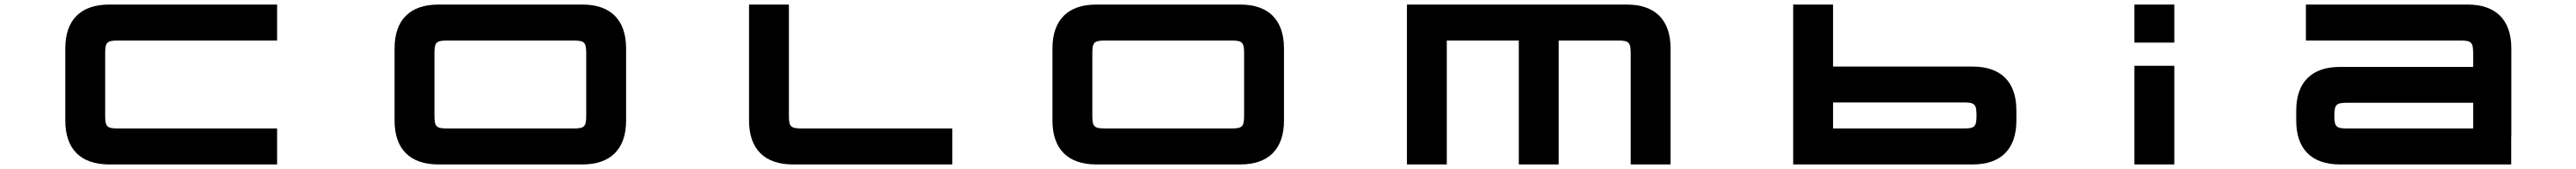

<svg xmlns="http://www.w3.org/2000/svg" viewBox="-20 -720 11306 740"><path d="M1196 -700H458.5C334 -700 266.5 -632.5 266.5 -508V-192C266.5 -67.5 334 0 458.5 0H1196V-157.5H498.5C449 -157.5 441.5 -165 441.5 -214.5V-485.5C441.5 -535 449 -542.5 498.5 -542.5H1196Z M2536 -700H1903.5C1779 -700 1711.5 -632.5 1711.5 -508V-192C1711.5 -67.5 1779 0 1903.5 0H2536C2660 0 2727.5 -67.5 2727.5 -192V-508C2727.5 -632.5 2660 -700 2536 -700ZM1886.5 -214.5V-485.5C1886.5 -535 1894 -542.5 1943.5 -542.5H2496C2545 -542.5 2552.5 -535 2552.5 -485.5V-214.5C2552.5 -165 2545 -157.5 2496 -157.5H1943.5C1894 -157.5 1886.5 -165 1886.5 -214.5Z M3267 -700V-192C3267 -67.5 3335 0 3459 0H4159V-157.5H3499C3449.5 -157.5 3442 -165 3442 -214.5V-700Z M5423 -700H4790.5C4666 -700 4598.5 -632.5 4598.5 -508V-192C4598.5 -67.5 4666 0 4790.5 0H5423C5547 0 5614.5 -67.5 5614.5 -192V-508C5614.5 -632.5 5547 -700 5423 -700ZM4773.5 -214.5V-485.5C4773.5 -535 4781 -542.5 4830.5 -542.5H5383C5432 -542.5 5439.5 -535 5439.5 -485.5V-214.5C5439.5 -165 5432 -157.5 5383 -157.5H4830.5C4781 -157.5 4773.5 -165 4773.5 -214.5Z M6154 -700V0H6329V-542.5H6645V0H6820V-542.5H7079C7128.5 -542.5 7136 -535 7136 -485.5V0H7311V-508C7311 -632.5 7243.5 -700 7119 -700Z M7849 0H8637C8761 0 8828.5 -67.5 8828.5 -192V-237C8828.5 -361 8761 -428.5 8637 -428.5H8024V-700H7849ZM8024 -157.5V-271.5H8596.5C8646 -271.5 8653.5 -263.5 8653.5 -214.5C8653.5 -165 8646 -157.5 8596.5 -157.5Z M9346.5 -432V0H9521.5V-432ZM9346.5 -533.5H9521.5V-700H9346.5Z M10280.5 -270H10833V-157.5H10280.5C10231.5 -157.5 10224 -165 10224 -213.5C10224 -262 10231.5 -270 10280.5 -270ZM10056.5 -192C10056.5 -67.5 10124 0 10248 0H11000V-121.5H11000.5V-508C11000.5 -632.5 10933 -700 10809 -700H10099V-542.5H10776.5C10825.5 -542.5 10833 -535 10833 -485.5V-427H10248C10124 -427 10056.5 -359.5 10056.5 -235.5Z"/></svg>

Font: Melete Bold
Style: Regular
Weight: 700
Width: 6
Designer: Sora Sagano
Foundry: DOT COLON
Version: Version 0.200;FEAKit 1.0